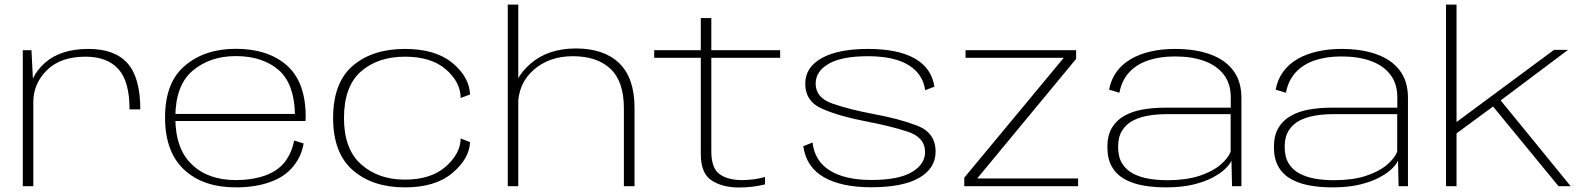

<svg xmlns="http://www.w3.org/2000/svg" viewBox="-20 -805 6866 830"><path d="M540 -332H586.5Q586.5 -469.5 531.2 -531.5Q476 -593.5 362.5 -593.5Q241 -593.5 173 -532.2Q105 -471 105 -385.5L124 -363.5Q124 -443.5 183 -501.8Q242 -560 349.5 -560Q442.5 -560 491.2 -507Q540 -454 540 -332ZM78.5 0H124V-430L116 -588H78.5Z M1000 5V-26.5Q879 -26.5 809 -94.5Q738 -162 738 -296.5Q738 -436 812.5 -499Q887 -562.5 999.5 -562.5Q1115.5 -562.5 1185.5 -501.5Q1252 -442.5 1255 -312.5H730V-282H1300.5Q1301.5 -291 1301.5 -300.5Q1301.5 -449.5 1220.5 -522Q1138.5 -594 999.5 -594Q865.5 -594 780 -521.5Q693.5 -449.5 693.5 -297Q693.5 -148.5 776 -71.5Q858 5 1000 5ZM1000 -26.5V5Q1082.5 5 1146 -17.5Q1210 -39.5 1247 -85Q1283.5 -129 1292.5 -185L1251.5 -197.5Q1242.5 -148 1213 -107Q1182.5 -66.5 1125.5 -46Q1069 -26.5 1000 -26.5Z M1730.5 5Q1862 5 1935.5 -57Q2009 -119 2012 -190.5L1971.5 -206.5Q1970.5 -141 1906.8 -84.8Q1843 -28.5 1730.5 -28.5Q1615.5 -28.5 1541.2 -94.5Q1467 -160.5 1467 -294.5Q1467 -431.5 1540.2 -495.8Q1613.5 -560 1730.5 -560Q1843.5 -560 1907 -505.5Q1970.5 -451 1971.5 -381.5L2012 -396.5Q2009 -472 1935.8 -532.8Q1862.5 -593.5 1730.5 -593.5Q1590.5 -593.5 1505.2 -520.8Q1420 -448 1420 -294.5Q1420 -143.5 1505.2 -69.2Q1590.5 5 1730.5 5Z M2175 0H2220.5V-785H2175ZM2677 0H2723V-338.5Q2723 -467.5 2657.2 -531.5Q2591.5 -595.5 2469.5 -595.5Q2349.5 -595.5 2273.5 -529.8Q2197.5 -464 2197.5 -381L2219.5 -349Q2219.5 -443.5 2286.8 -502.8Q2354 -562 2456.5 -562Q2561 -562 2619 -507.5Q2677 -453 2677 -336.5Z M3175 5.5Q3234 5.5 3287 -8V-40Q3239.5 -26.5 3188.5 -26.5Q3126 -26.5 3090.5 -52.2Q3055 -78 3055 -151V-555H3352.5V-588H3055V-727H3009.5V-588H2808V-555H3009.5V-139Q3009.5 -55 3056.5 -24.8Q3103.5 5.5 3175 5.5Z M3746 4.5Q3883.5 4.5 3954 -36.5Q4024.5 -77.5 4024.5 -149.5Q4024.5 -231.5 3944.5 -262Q3864.5 -292.5 3754 -312.5Q3651 -332 3578.5 -357.2Q3506 -382.5 3506 -443.5Q3506 -497 3562.8 -529.5Q3619.5 -562 3731.5 -562Q3845.5 -562 3907.8 -523.5Q3970 -485 3979.5 -415L4019.5 -430.5Q4007 -511 3934.5 -552.2Q3862 -593.5 3732.5 -593.5Q3603.5 -593.5 3532.2 -553.8Q3461 -514 3461 -443.5Q3461 -365.5 3536.8 -333.5Q3612.5 -301.5 3720.5 -281Q3826.5 -261 3902.8 -236.2Q3979 -211.5 3979 -147.5Q3979 -95 3921.8 -61Q3864.5 -27 3747 -27Q3634 -27 3568 -67.5Q3502 -108 3492.5 -189L3452.5 -173Q3465.5 -82.5 3541.5 -39Q3617.5 4.5 3746 4.5Z M4148.5 0H4640.5V-33.5H4205.5V-35L4632 -550.5V-588H4154V-555H4578V-554.5L4148.5 -37Z M5019.5 5Q5087.5 5 5137.5 -7Q5187.5 -19 5222.2 -37.5Q5257 -56 5277 -75.5Q5297 -95 5303.5 -111L5306 0H5346.5V-382.5Q5346.5 -453.5 5311.2 -500.2Q5276 -547 5211.5 -570.2Q5147 -593.5 5059 -593.5Q5003 -593.5 4954.8 -582.5Q4906.5 -571.5 4869.2 -550Q4832 -528.5 4807.5 -495.5Q4783 -462.5 4774.5 -417.5L4819 -404Q4829 -457 4860.8 -491.8Q4892.5 -526.5 4943 -543.8Q4993.5 -561 5059 -561Q5132.5 -561 5186.5 -541.2Q5240.5 -521.5 5270.5 -482.2Q5300.5 -443 5300.5 -384V-339.5H5014Q4964 -339.5 4919.2 -331.5Q4874.5 -323.5 4840.2 -304.2Q4806 -285 4786.5 -252.2Q4767 -219.5 4767 -169.5Q4767 -118.5 4786.5 -84.5Q4806 -50.5 4840.8 -31Q4875.5 -11.5 4921.2 -3.2Q4967 5 5019.5 5ZM5026.5 -26Q4984 -26 4945.8 -32.5Q4907.5 -39 4877.5 -55Q4847.5 -71 4830.5 -99Q4813.5 -127 4813.5 -171Q4813.5 -213 4831 -240.8Q4848.5 -268.5 4878 -283.8Q4907.5 -299 4944.5 -305.2Q4981.5 -311.5 5020.5 -311.5H5300V-149Q5288.5 -120 5254.5 -91.5Q5220.5 -63 5163.8 -44.5Q5107 -26 5026.5 -26Z M5739.5 5Q5807.5 5 5857.5 -7Q5907.5 -19 5942.2 -37.5Q5977 -56 5997 -75.5Q6017 -95 6023.5 -111L6026 0H6066.5V-382.5Q6066.5 -453.5 6031.2 -500.2Q5996 -547 5931.5 -570.2Q5867 -593.5 5779 -593.5Q5723 -593.5 5674.8 -582.5Q5626.5 -571.5 5589.2 -550Q5552 -528.5 5527.5 -495.5Q5503 -462.5 5494.5 -417.5L5539 -404Q5549 -457 5580.8 -491.8Q5612.5 -526.5 5663 -543.8Q5713.5 -561 5779 -561Q5852.5 -561 5906.5 -541.2Q5960.5 -521.5 5990.5 -482.2Q6020.5 -443 6020.5 -384V-339.5H5734Q5684 -339.5 5639.2 -331.5Q5594.5 -323.5 5560.2 -304.2Q5526 -285 5506.5 -252.2Q5487 -219.5 5487 -169.5Q5487 -118.5 5506.5 -84.5Q5526 -50.5 5560.8 -31Q5595.5 -11.5 5641.2 -3.2Q5687 5 5739.5 5ZM5746.5 -26Q5704 -26 5665.8 -32.5Q5627.5 -39 5597.5 -55Q5567.5 -71 5550.5 -99Q5533.5 -127 5533.5 -171Q5533.5 -213 5551 -240.8Q5568.5 -268.5 5598 -283.8Q5627.5 -299 5664.5 -305.2Q5701.5 -311.5 5740.5 -311.5H6020V-149Q6008.5 -120 5974.5 -91.5Q5940.5 -63 5883.8 -44.5Q5827 -26 5746.5 -26Z M6432 -347.5 6717.5 0H6770L6464 -375ZM6231 0H6276.5V-228.5L6437 -346.5L6463.5 -368L6758.5 -589.5H6698L6276.5 -277.5V-785H6231Z"/></svg>

Font: Anybody Expanded ExtraLight
Style: Regular
Weight: 250
Width: 7
Version: Version 1.113;gftools[0.9.25]